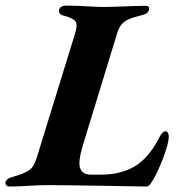

<svg xmlns="http://www.w3.org/2000/svg" viewBox="-58 -675 657 700"><path d="M-22.2 5Q-31.8 5 -35.3 0.4Q-38.9 -4.1 -38 -10.1Q-34.8 -24.6 -10.2 -30.6Q25.9 -40.8 45.3 -52.4Q64.6 -64 74.6 -95.7L215.6 -552.6Q225.8 -585.3 217.1 -597.3Q208.3 -609.3 172.1 -618.7Q162.8 -620.9 159.4 -626.3Q156.1 -631.7 157.7 -640.4Q159.4 -647.2 166.7 -650.9Q174.1 -654.6 181.2 -654.6Q203.7 -654.6 228.6 -653.6Q253.6 -652.6 277.8 -651.1Q302.1 -649.6 322.1 -649.6Q342.6 -649.6 369.2 -650.7Q395.8 -651.8 423 -652.8Q450.2 -653.8 471.9 -653.8Q489.2 -653.8 485.1 -639.5Q482.6 -629.9 475.7 -626Q468.8 -622.1 457.6 -619.3Q428.3 -612.3 411.1 -604.6Q393.9 -596.9 384.4 -585Q374.9 -573.1 368.9 -553.1L244.5 -146.6Q225.3 -83.2 234.6 -60.7Q243.8 -38.2 273.4 -38.2H309.1Q351.8 -38.2 385.3 -48.1Q418.8 -57.9 442.8 -74.5Q470 -94.3 489.5 -120.3Q509.1 -146.2 525.1 -178.2Q529.3 -185.9 534.6 -191.2Q540 -196.4 546 -196.4Q551 -196.4 554.1 -190.6Q557.3 -184.7 557.3 -177.9Q557.3 -163.5 551 -141Q544.6 -118.5 535 -93.9Q525.4 -69.4 515.2 -47.7Q505.1 -26.1 496.4 -13.5Q492.4 -6.6 487.3 -0.8Q482.1 5 473.4 5Q451.7 5 410.6 4Q369.5 3 318.3 2.4Q267.1 1.8 214.7 0.8Q162.4 -0.2 119.2 -0.2Q87.9 -0.2 48.1 2.4Q8.4 5 -22.2 5Z"/></svg>

Font: EB Garamond
Style: Italic
Weight: 400
Italic angle: -17.2°
Designer: Georg Duffner and Octavio Pardo
Foundry: Georg Duffner
Version: Version 1.001